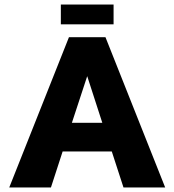

<svg xmlns="http://www.w3.org/2000/svg" viewBox="-20 -832 774 852"><path d="M448 -667H286L21 0H206L258 -160H476L528 0H713ZM299 -287 367 -494 434 -287ZM484 -812H250V-724H484Z"/></svg>

Font: Maven Pro
Style: Black
Weight: 900
Designer: Joe Prince
Foundry: Joe Prince
Version: Version 1.003